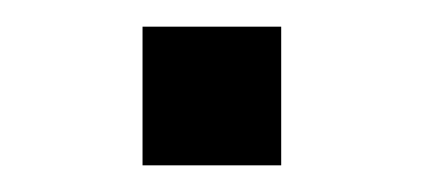

<svg xmlns="http://www.w3.org/2000/svg" viewBox="-20 -124 318 144"><path d="M190.9 -104V0H86.9V-104Z"/></svg>

Font: SolaimanLipi
Style: Normal
Weight: 400
Designer: Solaiman Karim
Foundry: Al Mamun Sumon
Version: Version 2.000